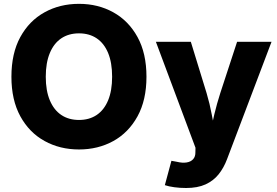

<svg xmlns="http://www.w3.org/2000/svg" viewBox="-20 -757 1423 985"><path d="M385.3 9.8Q287.1 9.8 208.5 -33.7Q129.9 -77.1 84.2 -160.6Q38.6 -244.1 38.6 -363.3Q38.6 -483.4 84.2 -566.9Q129.9 -650.4 208.5 -693.8Q287.1 -737.3 385.3 -737.3Q482.9 -737.3 561.3 -693.8Q639.6 -650.4 685.5 -566.9Q731.4 -483.4 731.4 -363.3Q731.4 -243.7 685.5 -160.2Q639.6 -76.7 561.3 -33.4Q482.9 9.8 385.3 9.8ZM385.3 -141.6Q438 -141.6 476.1 -167.2Q514.2 -192.9 534.7 -242.4Q555.2 -292 555.2 -363.3Q555.2 -435.5 534.7 -485.1Q514.2 -534.7 476.1 -560.3Q438 -585.9 385.3 -585.9Q332.5 -585.9 294.4 -560.3Q256.3 -534.7 235.6 -484.9Q214.8 -435.1 214.8 -363.3Q214.8 -292 235.6 -242.4Q256.3 -192.9 294.4 -167.2Q332.5 -141.6 385.3 -141.6ZM825.7 192.9 859.4 67.9 886.2 72.8Q916 80.1 937.7 76.4Q959.5 72.8 971.2 59.3Q982.9 45.9 982.4 23.9L982.9 1L779.8 -542.5H959L1040 -278.8Q1056.2 -224.6 1066.2 -170.2Q1076.2 -115.7 1089.4 -54.2H1053.2Q1066.4 -115.7 1079.6 -170.7Q1092.8 -225.6 1109.9 -278.8L1196.3 -542.5H1373L1145 59.1Q1128.4 103.5 1101.8 137Q1075.2 170.4 1034.4 189Q993.7 207.5 934.6 207.5Q903.3 207.5 874.5 203.6Q845.7 199.7 825.7 192.9Z"/></svg>

Font: Inter 16pt ExtraBold
Style: Regular
Weight: 800
Version: Version 4.001;git-66647c0bb